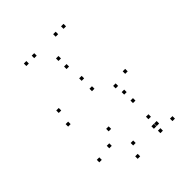

<svg xmlns="http://www.w3.org/2000/svg" viewBox="-234 -941 1088 1088"><g transform="rotate(-45 310.0 -397.0)"><path d="M535.7 -368.8V-388.8H515.7V-368.8ZM333.2 -515.2V-535.2H313.2V-515.2ZM112.7 -478.3V-498.3H92.7V-478.3ZM95.7 -386V-406H75.7V-386ZM333 -432.3V-452.3H313V-432.3ZM439.2 -348.8V-368.8H419.2V-348.8ZM439.2 10V-10H419.2V10ZM535.7 10V-10H515.7V10ZM448.5 -289.7V-309.7H428.5V-289.7ZM77.3 -118V-138H57.3V-118ZM245.2 21.8V1.8H225.2V21.8ZM430.7 -33.7V-53.7H410.7V-33.7ZM452.7 -33.7V-53.7H432.7V-33.7ZM447 -93.8V-113.8H427V-93.8ZM280.7 -49.8V-69.8H260.7V-49.8ZM173.5 -134.3V-154.3H153.5V-134.3ZM239 -204.7V-224.7H219V-204.7ZM449.7 -220.5V-240.5H429.7V-220.5ZM320 -623V-643H300V-623ZM469 -796.2V-816.2H449V-796.2ZM406 -796.2V-816.2H386V-796.2ZM320 -687.8V-707.8H300V-687.8ZM234 -796.2V-816.2H214V-796.2ZM171 -796.2V-816.2H151V-796.2Z"/></g></svg>

Font: Monaspace Argon Dots Var
Style: Regular
Weight: 400
Designer: Riley Cran and the Lettermatic Team
Version: Version 1.100 (Monaspace Argon Dots)